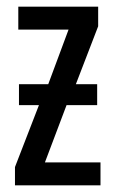

<svg xmlns="http://www.w3.org/2000/svg" viewBox="-20 -557 343 577"><path d="M275 -537V-478L208 -304H272V-241H180L115 -69H282V0H25V-55L97 -241H37V-304H125L186 -468H35V-537Z"/></svg>

Font: Noto Sans ExtraCondensed
Style: Regular
Weight: 400
Width: 2
Designer: Monotype Design Team
Foundry: Monotype Imaging Inc.
Version: Version 2.013; ttfautohint (v1.8.4.7-5d5b)